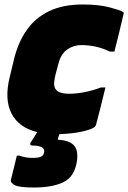

<svg xmlns="http://www.w3.org/2000/svg" viewBox="-20 -583 572 856"><path d="M349 -563Q421 -563 469.5 -550Q518 -537 528 -530Q533 -527 531 -521Q521 -478 511 -437Q501 -396 490 -353H470Q439 -368 407 -375Q375 -382 343 -382Q308 -382 280 -362.5Q252 -343 241 -301L228 -253Q223 -232 221.5 -215Q220 -198 227 -187Q240 -165 289 -165Q320 -165 356 -172Q392 -179 430 -193H450Q440 -151 429.5 -109.5Q419 -68 408 -26Q407 -22 402 -17Q391 -7 348.5 3Q306 13 245 15Q242 23 240 29L238 40Q286 42 308 63.5Q330 85 323 135Q313 204 264 228.5Q215 253 131 253Q65 253 45 242Q25 231 29 217Q37 185 42.5 163Q48 141 55 111H67Q81 116 94.5 118.5Q108 121 127 121Q150 121 162.5 115.5Q175 110 177 94Q179 80 165.5 73Q152 66 128 66Q106 66 120 47Q124 41 131 30Q138 19 146 6Q64 -14 31.5 -76.5Q-1 -139 23 -238L44 -325Q62 -396 99.5 -449.5Q137 -503 198.5 -533Q260 -563 349 -563Z"/></svg>

Font: Recursive Sn Lnr St Blk
Style: Italic
Weight: 900
Italic angle: -15°
Version: Version 1.079;hotconv 1.0.112;makeotfexe 2.5.65598; ttfautoh